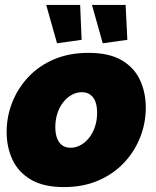

<svg xmlns="http://www.w3.org/2000/svg" viewBox="-20 -751 636 781"><path d="M240 10Q157 10 105.5 -20.5Q54 -51 30.5 -102Q7 -153 7 -214Q7 -277 30 -335Q53 -393 96 -438.5Q139 -484 200.5 -510Q262 -536 340 -536Q424 -536 475 -506Q526 -476 549.5 -425.5Q573 -375 573 -313Q573 -250 550 -192Q527 -134 484 -88.5Q441 -43 379.5 -16.5Q318 10 240 10ZM267 -150Q288 -150 307.5 -160.5Q327 -171 342.5 -190.5Q358 -210 366.5 -236Q375 -262 375 -292Q375 -319 368 -337.5Q361 -356 347 -366Q333 -376 313 -376Q292 -376 272.5 -365.5Q253 -355 237.5 -335.5Q222 -316 213.5 -290Q205 -264 205 -234Q205 -208 212 -189Q219 -170 233 -160Q247 -150 267 -150ZM354 -731H491L498 -589L398 -575ZM168 -731H306L312 -589L212 -575Z"/></svg>

Font: Raleway Thin Black
Style: Italic
Weight: 900
Italic angle: -12°
Version: Version 4.026